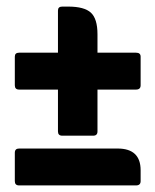

<svg xmlns="http://www.w3.org/2000/svg" viewBox="-20 -563 472 583"><path d="M156 -291H38Q25 -291 25 -304V-391Q25 -403 38 -403H156V-531Q156 -543 169 -543H187Q236 -543 256 -524.5Q276 -506 276 -459V-403H393Q407 -403 407 -391V-304Q407 -291 393 -291H276V-164Q276 -151 263 -151H169Q156 -151 156 -164ZM25 -13V-99Q25 -112 38 -112H337Q407 -112 407 -46V-13Q407 0 393 0H38Q25 0 25 -13Z"/></svg>

Font: Zain Black
Style: Regular
Weight: 900
Designer: Zain,Boutros
Foundry: Mobile Telecommunications Company (Zain), 2024
Version: Version 1.50; ttfautohint (v1.8.4)